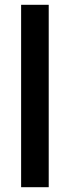

<svg xmlns="http://www.w3.org/2000/svg" viewBox="-20 -846 290 800"><path d="M183 -66V-826H68V-66Z"/></svg>

Font: Noto Sans Malayalam UI Condensed SemiBold
Style: Regular
Weight: 600
Width: 3
Designer: Jelle Bosma - Monotype Design Team
Foundry: Monotype Imaging Inc.
Version: Version 2.104